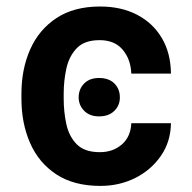

<svg xmlns="http://www.w3.org/2000/svg" viewBox="-20 -573 603 602"><path d="M294.7 9.9Q211.6 9.9 156.6 -26.3Q101.6 -62.5 74.4 -124.5Q47.2 -186.4 47.2 -263.5V-279.1Q47.2 -356.2 74.6 -418Q101.9 -479.8 156.8 -516.2Q211.6 -552.6 294 -552.6Q360.1 -552.6 409.6 -526.8Q459.2 -501.1 487.2 -454Q515.3 -407 516 -342.3H391.7Q389.9 -387.1 364.7 -417.1Q339.5 -447.1 292.3 -447.1Q245 -447.1 220.9 -422.1Q196.7 -397 188.2 -358.5Q179.7 -320 179.7 -279.1V-263.5Q179.7 -222.3 188 -183.8Q196.4 -145.2 220.7 -120.6Q245 -95.9 293 -95.9Q334.2 -95.9 362 -120Q389.9 -144.2 391.7 -186.8H516Q515.3 -129.3 484.9 -84.9Q454.5 -40.5 404.7 -15.3Q354.8 9.9 294.7 9.9ZM290.5 -208.1Q261 -208.1 243.8 -225.7Q226.6 -243.3 226.6 -268.1Q226.9 -294 244 -311.3Q261 -328.5 290.5 -328.5Q321.4 -328.5 338.6 -311.3Q355.8 -294 355.8 -268.1V-267Q355.8 -242.5 338.4 -225.3Q321 -208.1 290.5 -208.1Z"/></svg>

Font: Linik Sans SemiBold
Style: Regular
Weight: 600
Designer: Rasmus Andersson (font), Cristiano Sobral (main changes)
Foundry: rsms
Version: Version 3.018;June 1, 2022;FontCreator 14.0.0.2814 64-bit; t